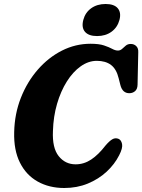

<svg xmlns="http://www.w3.org/2000/svg" viewBox="-20 -930 712 961"><path d="M573.5 -235Q587 -229 591 -209Q595 -189 576.5 -153Q553.5 -107.5 513.5 -70.5Q473.5 -33.5 419.5 -11.2Q365.5 11 301.5 11Q226.5 11 168.8 -21.2Q111 -53.5 79.8 -116Q48.5 -178.5 51 -269Q53 -360.5 84.5 -440.5Q116 -520.5 169.2 -581.5Q222.5 -642.5 290.2 -676.8Q358 -711 433.5 -711Q475.5 -711 500.8 -702.5Q526 -694 541.5 -685.5Q557 -677 570 -677Q582 -677 591 -685.2Q600 -693.5 609.8 -701.8Q619.5 -710 634.5 -710Q651 -710 662 -699.2Q673 -688.5 672 -669L668.5 -506Q668 -484 656 -473.8Q644 -463.5 627 -463.5Q593 -463.5 582.5 -504.5L574 -538Q563 -584 535.8 -604.8Q508.5 -625.5 464.5 -625.5Q422.5 -625.5 383.8 -598Q345 -570.5 314.5 -522Q284 -473.5 265.5 -410Q247 -346.5 245 -274.5Q241 -189.5 273.8 -148.5Q306.5 -107.5 358.5 -107.5Q400.5 -107.5 436.8 -131.8Q473 -156 507.5 -201Q528 -225 542.8 -233.2Q557.5 -241.5 573.5 -235ZM466 -749.5Q423.5 -749.5 405.2 -771Q387 -792.5 397 -830.5Q406.5 -867 436.2 -888.5Q466 -910 508.5 -910Q551.5 -910 569.5 -888.5Q587.5 -867 578 -830.5Q568 -793 538.2 -771.2Q508.5 -749.5 466 -749.5Z"/></svg>

Font: Fraunces 144pt S100
Style: Bold Italic
Weight: 700
Italic angle: -16°
Version: Version 1.000; ttfautohint (v1.8.3)